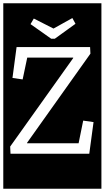

<svg xmlns="http://www.w3.org/2000/svg" viewBox="-32 -937 638 1170"><path d="M428 -792 409 -827 294 -763 174 -824 154 -790 280 -701H302ZM512 0 538 -193 475 -202 447 -64H133V-67L519 -610L517 -650H69L44 -462L106 -453L134 -586H414V-583L30 -44L32 0ZM-12 -917H586V213H-12Z"/></svg>

Font: Zilla Slab Regular Highlight
Style: Regular
Weight: 410
Designer: Typotheque Type Foundry
Foundry: Typotheque type foundry
Version: Version 1.0; 2017